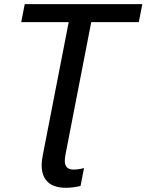

<svg xmlns="http://www.w3.org/2000/svg" viewBox="-20 -708 714 936"><path d="M83.5 -600.1 100.6 -688H673.8L656.7 -600.1H424.8L299.8 42.5Q295.9 61.5 295.9 75.2Q295.9 118.7 337.9 118.7Q361.8 118.7 389.6 111.3L372.6 198.7Q333 207.5 301.3 207.5Q242.7 207.5 212.9 179.2Q183.1 150.9 183.1 97.2Q183.1 74.2 189.5 43.9L314.9 -600.1Z"/></svg>

Font: Arimo Medium
Style: Italic
Weight: 500
Italic angle: -12°
Designer: Steve Matteson
Foundry: Monotype Imaging Inc.
Version: Version 1.33